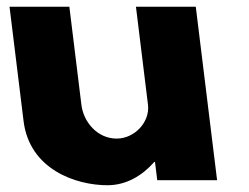

<svg xmlns="http://www.w3.org/2000/svg" viewBox="-20 -548 737 568"><path d="M559.2 -528H382.2L417.8 -238C424 -187 378.1 -138 325.1 -138C268.1 -138 227 -187 220.8 -238L185.2 -528H8.2L49.7 -190C67.2 -47 204 0 298 0C354 0 401.4 -29 436.5 -69H438.5L445.2 -15H622.2Z"/></svg>

Font: Hussar
Style: BdOpOblOne
Weight: 700
Foundry: Cannot Into Space Fonts
Version: Version 2.00